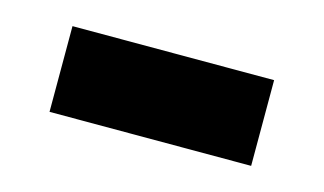

<svg xmlns="http://www.w3.org/2000/svg" viewBox="-34 -388 445 264"><g transform="rotate(15 188.5 -256.0)"><path d="M332 -195H45V-317H332Z"/></g></svg>

Font: Anek Devanagari Medium
Style: Bold
Weight: 700
Version: Version 1.003